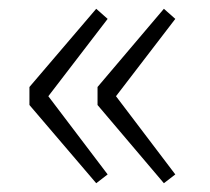

<svg xmlns="http://www.w3.org/2000/svg" viewBox="-20 -497 479 437"><path d="M199 -80 47 -258V-299L199 -477L225 -454L90 -278L225 -100ZM353 -80 202 -258V-299L353 -477L379 -454L244 -278L379 -100Z"/></svg>

Font: Noto Sans JP ExtraLight
Style: Regular
Weight: 250
Designer: Ryoko NISHIZUKA  (kana, bopomofo & ideographs); Paul D. Hunt (Latin, Greek & Cyrillic); Sandoll Communications , Soo-you
Foundry: Adobe
Version: Version 2.004-H2;hotconv 1.0.118;makeotfexe 2.5.65603